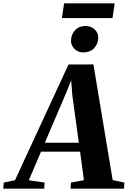

<svg xmlns="http://www.w3.org/2000/svg" viewBox="-99 -1132 766 1152"><path d="M-79 0 -76.5 -36.5 -9 -51 312 -745 461.5 -745.5 577 -51.5 647.5 -36.5 645 0H324.5L327 -36.5L404.5 -51L381.5 -222H147L74 -50.5L169 -36.5L166 0ZM170 -275.5H374L335 -560L328 -650L298 -575ZM399.5 -817.5Q379 -817.5 362.2 -827.8Q345.5 -838 336 -854.2Q326.5 -870.5 327 -889.5Q328 -925.5 351.5 -950.8Q375 -976 413.5 -976Q449.5 -976 470.2 -954.5Q491 -933 490.5 -905.5Q490 -870 466.5 -843.8Q443 -817.5 399.5 -817.5ZM285.5 -1112H589L576 -1023.5H272.5Z"/></svg>

Font: Merriweather 72pt ExtraBold
Style: Italic
Weight: 800
Italic angle: -7.8°
Version: Version 2.101